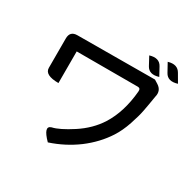

<svg xmlns="http://www.w3.org/2000/svg" viewBox="-190 -1063 1380 1351"><g transform="rotate(30 500.0 -387.5)"><path d="M669 -815Q742 -837 770 -785L806 -719Q733 -696 705 -748L669 -815ZM804 -841Q876 -862 905 -810L944 -743Q870 -720 842 -772L804 -841ZM818 -670Q866 -640 851 -584Q838 -503 829 -458Q821 -414 796 -339Q771 -265 736 -211Q674 -115 576 -41Q478 32 357 72Q270 -16 327 -33Q383 -45 482 -109Q582 -174 640 -265Q715 -384 730 -556Q733 -584 710 -584H213V-327Q101 -327 101 -386V-625Q101 -685 161 -685L789 -688Z"/></g></svg>

Font: Swei Half Moon CJK SC
Style: Medium
Weight: 500
Version: Version 2.071